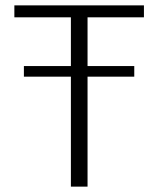

<svg xmlns="http://www.w3.org/2000/svg" viewBox="-20 -695 594 715"><path d="M69 -409.5H244V0H306V-409.5H480V-449H306V-630.5H516V-675H33.5V-630.5H244V-449H69Z"/></svg>

Font: Anybody Light
Style: Regular
Weight: 300
Designer: Tyler Finck
Foundry: Etcetera Type Company
Version: Version 1.111; ttfautohint (v1.8.4)